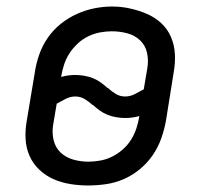

<svg xmlns="http://www.w3.org/2000/svg" viewBox="-20 -561 640 589"><path d="M250 8Q222 8 195 3.5Q168 -1 144 -11.5Q120 -22 100.5 -40.5Q81 -59 70.5 -83Q60 -107 58.5 -134.5Q57 -162 62 -190L87 -340Q91 -367 100.5 -394Q110 -421 126.5 -445Q143 -469 166 -487.5Q189 -506 215.5 -518Q242 -530 269.5 -535.5Q297 -541 324 -541Q352 -541 379 -535Q406 -529 430.5 -518.5Q455 -508 474.5 -490Q494 -472 504.5 -447.5Q515 -423 516.5 -395.5Q518 -368 513 -340L489 -190Q484 -163 474.5 -136Q465 -109 448.5 -85Q432 -61 409 -42Q386 -23 359.5 -11.5Q333 0 305 4Q277 8 250 8ZM364 -265Q379 -265 393 -272Q407 -279 421 -287L432 -352Q436 -376 431 -399Q426 -422 409.5 -437.5Q393 -453 370 -459Q347 -465 323 -465Q305 -465 286.5 -461.5Q268 -458 250.5 -449.5Q233 -441 218.5 -427.5Q204 -414 193.5 -398Q183 -382 177 -364Q171 -346 168 -328V-325Q178 -328 189 -329.5Q200 -331 211 -331Q225 -331 239 -328.5Q253 -326 265.5 -321Q278 -316 289 -308Q300 -300 310 -291H311Q311 -291 311 -291Q311 -291 311 -291Q322 -281 335 -273Q348 -265 364 -265ZM251 -65Q269 -65 288 -68.5Q307 -72 324 -80.5Q341 -89 356 -102Q371 -115 381.5 -131.5Q392 -148 398 -166Q404 -184 407 -202V-205Q397 -202 386 -200.5Q375 -199 364 -199Q350 -199 336 -201.5Q322 -204 309.5 -209Q297 -214 286 -222Q275 -230 265 -239H264Q264 -239 264 -239Q264 -239 264 -239Q253 -249 240 -257Q227 -265 211 -265Q196 -265 182 -258Q168 -251 154 -243L143 -178Q139 -154 144.5 -131Q150 -108 166 -93Q182 -78 204.5 -71.5Q227 -65 251 -65Z"/></svg>

Font: Iosevka Slab Extended Oblique
Style: Regular
Weight: 400
Width: 7
Italic angle: -9°
Monospace: yes
Designer: Belleve Invis
Foundry: Belleve Invis
Version: Version 11.1.0; ttfautohint (v1.8.3)